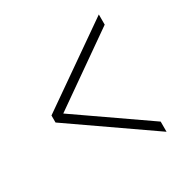

<svg xmlns="http://www.w3.org/2000/svg" viewBox="-120 -701 665 686"><g transform="rotate(-30 212.5 -358.0)"><path d="M376 -116V-158L89 -357L376 -558V-600L49 -372V-343Z"/></g></svg>

Font: Noto Serif Georgian ExtraCondensed ExtraLight
Style: Regular
Weight: 200
Width: 2
Designer: Monotype Design Team, Akaki Razmadze
Foundry: Google LLC
Version: Version 2.003